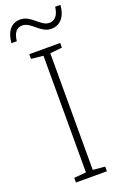

<svg xmlns="http://www.w3.org/2000/svg" viewBox="-188 -952 650 1004"><g transform="rotate(-20 136.5 -450.5)"><path d="M-18 -800H12C17 -851 40 -868 66 -868C116 -868 144 -799 205 -799C252 -799 287 -834 291 -901H262C256 -850 233 -832 205 -832C157 -832 128 -901 67 -901C19 -901 -13 -866 -18 -800ZM222 0V-26L155 -32V-681L222 -688V-714H50V-688L117 -681V-32L50 -26V0Z"/></g></svg>

Font: Noto Sans SemiCondensed ExtraLight
Style: Regular
Weight: 200
Width: 4
Designer: Monotype Design Team
Foundry: Monotype Imaging Inc.
Version: Version 2.013